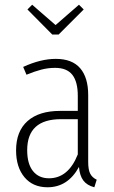

<svg xmlns="http://www.w3.org/2000/svg" viewBox="-20 -781 481 812"><path d="M389 -21 379 11Q348 3 332.5 -17.5Q317 -38 314 -75Q267 11 181 11Q119 11 83.5 -31.5Q48 -74 48 -145Q48 -226 96.5 -269Q145 -312 234 -312H309V-376Q309 -435 286 -464.5Q263 -494 213 -494Q183 -494 154.5 -486.5Q126 -479 92 -465L78 -498Q152 -532 216 -532Q285 -532 319 -492.5Q353 -453 353 -379V-96Q353 -63 361.5 -46.5Q370 -30 389 -21ZM309 -128V-277H238Q95 -277 95 -146Q95 -88 119.5 -57.5Q144 -27 187 -27Q269 -27 309 -128ZM314 -761 334 -741 228 -635H201L96 -741L116 -761L215 -675Z"/></svg>

Font: Fira Sans Extra Condensed ExtraLight
Style: Regular
Weight: 275
Width: 1
Designer: Carrois Corporate & Edenspiekermann AG
Foundry: Carrois Corporate GbR & Edenspiekermann AG
Version: Version 4.203